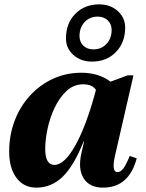

<svg xmlns="http://www.w3.org/2000/svg" viewBox="-20 -844 667 879"><path d="M146 15Q89 15 55.5 -29.5Q22 -74 22 -150Q22 -225 47 -291Q72 -357 117.5 -406.5Q163 -456 223 -483.5Q283 -511 352 -511Q432 -511 486 -470L564 -499H591L506 -129Q490 -56 518 -56Q532 -56 544.5 -72.5Q557 -89 574 -130L606 -119Q570 15 452 15Q390 15 363 -27.5Q336 -70 353 -144L365 -197H363Q319 -86 267.5 -35.5Q216 15 146 15ZM187 -163Q187 -89 229 -89Q275 -89 325 -178.5Q375 -268 417 -424L419 -433Q402 -458 361 -458Q317 -458 284.5 -427.5Q252 -397 230 -350.5Q208 -304 197.5 -253.5Q187 -203 187 -163ZM401 -562Q350 -562 316 -592.5Q282 -623 282 -668Q282 -737 324.5 -780.5Q367 -824 434 -824Q485 -824 519 -793.5Q553 -763 553 -718Q553 -649 510.5 -605.5Q468 -562 401 -562ZM408 -618Q444 -618 467.5 -643Q491 -668 491 -707Q491 -734 473 -751Q455 -768 427 -768Q391 -768 367.5 -743Q344 -718 344 -679Q344 -652 361.5 -635Q379 -618 408 -618Z"/></svg>

Font: Platypi
Style: Bold Italic
Weight: 700
Italic angle: -13°
Designer: David Sargent
Foundry: Bolt Cutter Type
Version: Version 1.200; ttfautohint (v1.8.4.7-5d5b)